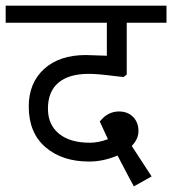

<svg xmlns="http://www.w3.org/2000/svg" viewBox="-50 -590 606 676"><path d="M118.8 -207.5Q118.8 -151.2 157.5 -119.4Q196.2 -87.5 266.2 -87.5Q297.5 -87.5 330 -100L301.2 -162.5Q303.8 -165 311.9 -173.8Q320 -182.5 335 -190Q350 -197.5 368.8 -197.5Q400 -197.5 418.8 -178.1Q437.5 -158.8 437.5 -128.8Q437.5 -100 413.8 -76.2L483.8 31.2L421.2 66.2Q415 55 398.1 23.1Q381.2 -8.8 363.8 -42.5Q313.8 -21.2 263.8 -21.2Q168.8 -21.2 110 -71.9Q51.2 -122.5 51.2 -215Q51.2 -297.5 105 -346.9Q158.8 -396.2 252.5 -396.2L326.2 -393.8V-510H-30V-570H536.2V-510H396.2V-327.5L385 -318.8L351.2 -322.5Q293.8 -330 262.5 -330Q192.5 -330 155.6 -298.8Q118.8 -267.5 118.8 -207.5Z"/></svg>

Font: Cambay
Style: Regular
Weight: 400
Designer: Pooja Saxena
Foundry: Pooja Saxena
Version: Version 1.181;PS 001.181;hotconv 1.0.70;makeotf.lib2.5.58329